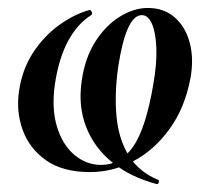

<svg xmlns="http://www.w3.org/2000/svg" viewBox="-20 -419 521 482"><path d="M373 43Q306 25 261 -12Q216 -49 196 -101Q176 -153 185 -215Q193 -273 219 -314Q245 -355 280.5 -377Q316 -399 351 -399Q392 -399 419 -375Q446 -351 456.5 -311Q467 -271 458 -222Q444 -148 405.5 -95Q367 -42 315 -14.5Q263 13 206 13Q137 13 95 -17Q53 -47 36.5 -94Q20 -141 28 -192Q36 -245 62.5 -286Q89 -327 127 -355Q165 -383 205 -394Q207 -395 210 -389.5Q213 -384 209 -381Q175 -360 151.5 -317Q128 -274 118 -209Q109 -147 123 -101Q137 -55 167 -30Q197 -5 234 -5Q282 -5 314 -50.5Q346 -96 365 -208Q374 -260 372.5 -298.5Q371 -337 361.5 -359Q352 -381 336 -381Q297 -381 277 -253Q267 -184 272.5 -126.5Q278 -69 303.5 -28Q329 13 378 33Q380 34 378.5 39Q377 44 373 43Z"/></svg>

Font: Cormorant
Style: Bold Italic
Weight: 700
Italic angle: -10°
Designer: Christian Thalmann (Catharsis Fonts)
Foundry: Catharsis Fonts
Version: Version 4.000